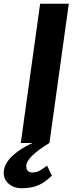

<svg xmlns="http://www.w3.org/2000/svg" viewBox="-60 -767 409 1030"><path d="M205.2 0H51.5L155.3 -747H309.1ZM54.8 242.7Q14.3 242.7 -12.8 219.2Q-39.9 195.8 -39.9 160.1Q-39.9 133.1 -25.8 109.1Q-11.6 85 11.7 64.4Q35 43.8 63 27Q91 10.2 118.9 -2.2L159.8 -20.4L205.2 0Q143.1 37.8 112 68.8Q80.9 99.7 80.9 123.4Q80.9 142.8 90.1 150.6Q99.4 158.3 113.8 158.3Q135.5 158.3 153 148.5Q170.4 138.6 192.4 121.6L218.5 175.1Q198.4 194.9 176.2 210.1Q154 225.2 124.8 234Q95.7 242.7 54.8 242.7Z"/></svg>

Font: Merriweather Sans Variable Regular
Style: Italic
Weight: 300
Italic angle: -8°
Designer: Eben Sorkin
Foundry: Eben Sorkin
Version: Version 2.001